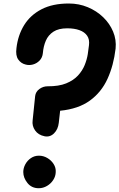

<svg xmlns="http://www.w3.org/2000/svg" viewBox="-20 -1030 664 1068"><path d="M122.5 -671Q97 -677 81.5 -699Q66 -721 71.5 -762Q79.5 -833.5 114 -889.8Q148.5 -946 210.5 -978.2Q272.5 -1010.5 363 -1010.5Q419 -1010.5 468.2 -990Q517.5 -969.5 554 -934.2Q590.5 -899 609.2 -854Q628 -809 623 -759.5Q612 -666 578 -591.5Q544 -517 480 -470.5Q416 -424 314.5 -414L307 -347Q303 -310.5 280.5 -288.2Q258 -266 228 -272Q193 -279 175.2 -304.5Q157.5 -330 161.5 -360L175.5 -495.5Q178.5 -520 199.2 -535Q220 -550 244.5 -550Q307 -549.5 348 -566.2Q389 -583 413.8 -610Q438.5 -637 451 -668Q463.5 -699 468.2 -728.5Q473 -758 475 -779Q479 -810.5 464.8 -831.2Q450.5 -852 422 -862.2Q393.5 -872.5 354 -872.5Q306 -872.5 277.2 -853.8Q248.5 -835 235 -803.8Q221.5 -772.5 218.5 -735Q216 -709.5 200.2 -693.2Q184.5 -677 163.2 -671.2Q142 -665.5 122.5 -671ZM109.5 -73Q109.5 -95 120.8 -116Q132 -137 151.8 -150.5Q171.5 -164 196.5 -164Q221.5 -164 243.2 -151.2Q265 -138.5 278.2 -117.8Q291.5 -97 290 -73Q289.5 -49.5 276.2 -29Q263 -8.5 241.5 4.2Q220 17 195.5 17Q156 17 132.8 -12Q109.5 -41 109.5 -73Z"/></svg>

Font: Edu NSW ACT Cursive
Style: Regular
Weight: 400
Designer: Tina and Corey Anderson, Eben Sorkin, Mirko Velimirovic
Foundry: Sorkin Type Co.
Version: Version 2.000